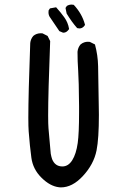

<svg xmlns="http://www.w3.org/2000/svg" viewBox="-20 -811 540 837"><path d="M103.5 -298.3Q103.5 -397 111.8 -623V-623.5Q113.8 -641.1 125 -654.3Q138.7 -666 158.2 -666Q161.1 -666 165.5 -665.5L187.5 -654.3L198.7 -631.8Q189.9 -403.3 189.9 -308.1Q189.9 -268.1 191.4 -251.5Q196.8 -194.8 198.5 -171.4Q200.2 -147.9 201.2 -141.1Q202.1 -134.3 203.9 -128.4Q205.6 -122.6 207 -117.7Q219.7 -85.4 252 -85.4Q277.8 -85.4 294.9 -112.5Q312 -139.6 318.8 -187.5Q324.7 -229.5 324.7 -321.3Q324.7 -334.5 324.7 -348.6Q323.7 -461.9 320.8 -502.9Q317.9 -543.9 317.9 -585V-585.4Q319.8 -604 331.1 -617.2Q339.4 -624 347.7 -626.5Q356 -628.9 361.6 -628.9Q367.2 -628.9 371.6 -628.4L394 -617.2Q406.7 -570.3 407.7 -522.5L410.6 -345.7Q411.1 -327.1 411.1 -310.1Q411.1 -206.5 400.9 -155.3Q388.7 -94.2 340.3 -42.5Q294.9 5.9 245.6 5.9Q241.2 5.9 237.8 5.4Q198.2 1 160.6 -36.6Q123.5 -73.2 116.7 -123.8Q109.9 -174.3 105 -238.3Q103.5 -257.3 103.5 -298.3ZM191.4 -756.8Q191.4 -760.7 191.9 -765.6L197.8 -774.4L224.6 -779.3Q244.6 -757.3 260.3 -735.4Q276.4 -712.9 280.8 -686.5L281.2 -684.1Q277.8 -679.2 274.9 -676.8Q267.1 -668.5 255.9 -668.5H254.9L238.8 -675.3L196.8 -737.3Q191.4 -746.1 191.4 -756.8ZM292 -791Q295.9 -791 301.3 -790L302.7 -788.6Q337.9 -750.5 350.1 -704.6L350.6 -702.1Q347.2 -697.3 345.2 -695.3Q336.9 -687 326.2 -687Q322.3 -687 316.4 -688.5Q292.5 -715.3 270.5 -752L265.6 -776.4L271.5 -785.2Q281.2 -791 292 -791Z"/></svg>

Font: Bakudai
Style: Medium
Weight: 500
Version: Version 1.48